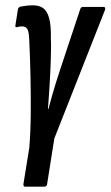

<svg xmlns="http://www.w3.org/2000/svg" viewBox="-20 -516 415 721"><path d="M75 185Q67 185 68 175L90 39Q95 -21 95.5 -90Q96 -159 94.5 -229.5Q93 -300 90 -362Q89 -397 82.5 -407Q76 -417 63 -417Q54 -417 44 -414Q40 -413 38.5 -415Q37 -417 38 -422L47 -479Q48 -488 56 -491Q67 -493 78.5 -494.5Q90 -496 104 -496Q127 -496 142 -485.5Q157 -475 164.5 -448Q172 -421 171 -372Q172 -348 171.5 -326.5Q171 -305 170.5 -285.5Q170 -266 169 -248Q168 -226 166.5 -202Q165 -178 163.5 -154Q162 -130 160 -107H162Q168 -130 175 -155Q182 -180 190 -205.5Q198 -231 206 -255L281 -481Q284 -490 291 -490H368Q378 -490 374 -478L184 4L157 175Q156 185 146 185Z"/></svg>

Font: Sofia Sans Extra Condensed SemiBold
Style: Italic
Weight: 600
Italic angle: -9°
Designer: Botio Nikoltchev, Ani Petrova
Foundry: lettersoup
Version: Version 4.101